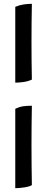

<svg xmlns="http://www.w3.org/2000/svg" viewBox="-20 -737 247 1006"><path d="M60 249V-167Q81 -177 100.5 -180Q120 -183 147 -183Q146 -131 145.5 -80Q145 -29 145 22Q145 74 145.5 127Q146 180 147 233Q134 241 106.5 245Q79 249 60 249ZM60 -304V-701Q80 -710 102.5 -713.5Q125 -717 147 -717Q146 -666 145.5 -615.5Q145 -565 145 -514Q145 -465 145.5 -416.5Q146 -368 147 -320Q128 -311 104.5 -307.5Q81 -304 60 -304Z"/></svg>

Font: Vollkorn Black
Style: Regular
Weight: 900
Designer: Friedrich Althausen
Foundry: Friedrich Althausen
Version: Version 5.000